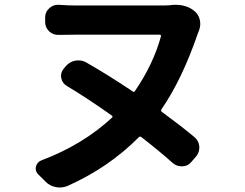

<svg xmlns="http://www.w3.org/2000/svg" viewBox="-20 -746 1040 816"><path d="M699.2 -723.6Q712.9 -725.6 724.6 -725.6Q771.5 -725.6 800.8 -703.1L803.7 -701.2Q823.2 -686.5 829.1 -662.1Q831.1 -653.3 831.1 -644.5Q831.1 -629.9 825.2 -615.2Q822.3 -607.4 819.3 -599.6Q752.9 -407.2 666 -281.2Q662.1 -275.4 668 -270.5Q748 -211.9 806.6 -163.1Q825.2 -147.5 827.1 -123Q827.1 -121.1 827.1 -118.2Q827.1 -97.7 813.5 -81.1L793.9 -58.6Q779.3 -40 755.9 -39.1Q753.9 -39.1 752 -39.1Q730.5 -39.1 714.8 -52.7Q655.3 -105.5 581.1 -163.1Q575.2 -168 570.3 -163.1Q441.4 -33.2 265.6 44.9Q250 50.8 233.4 50.8Q224.6 50.8 215.8 48.8Q190.4 43.9 171.9 24.4L142.6 -4.9Q131.8 -15.6 131.8 -29.3Q131.8 -33.2 132.8 -38.1Q137.7 -57.6 156.2 -64.5Q332 -130.9 456.1 -246.1Q460.9 -251 455.1 -254.9Q350.6 -329.1 263.7 -380.9Q244.1 -392.6 240.2 -415Q239.3 -419.9 239.3 -423.8Q239.3 -440.4 251 -454.1L258.8 -463.9Q275.4 -483.4 299.8 -488.3Q306.6 -489.3 313.5 -489.3Q331.1 -489.3 346.7 -480.5Q442.4 -425.8 543.9 -357.4Q549.8 -352.5 553.7 -359.4Q631.8 -473.6 664.1 -591.8Q665 -594.7 663.1 -596.7Q661.1 -598.6 658.2 -598.6H300.8Q275.4 -598.6 229.5 -597.7Q228.5 -597.7 227.5 -597.7Q205.1 -597.7 189.5 -612.3Q171.9 -628.9 171.9 -652.3V-672.9Q171.9 -695.3 189.5 -710.9Q205.1 -725.6 225.6 -725.6Q227.5 -725.6 229.5 -725.6Q269.5 -722.7 300.8 -722.7H679.7Q689.5 -722.7 699.2 -723.6Z"/></svg>

Font: Gen Jyuu Gothic Bold
Style: Bold
Weight: 700
Designer: [Source Han Sans]
Ryoko NISHIZUKA  (kana & ideographs); Paul D. Hunt (Latin, Greek & Cyrillic); Wenlong ZHANG  (bopomofo
Version: Version 1.002.20150607